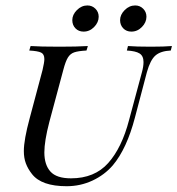

<svg xmlns="http://www.w3.org/2000/svg" viewBox="-20 -655 635 687"><path d="M383.9 -63.7Q354 -29 310.9 -8.9Q267.7 11.3 218.5 11.3Q128.2 11.3 94.4 -32.3Q79.8 -50.8 72.6 -70.2Q65.3 -89.5 65.3 -114.5Q65.3 -154.8 86.3 -232.3L132.3 -404.8Q138.7 -432.3 138.7 -443.5Q138.7 -461.3 127 -466.9Q115.3 -472.6 84.7 -474.2L89.5 -490.3Q121.8 -487.9 193.5 -487.9Q255.6 -487.9 294.4 -490.3L289.5 -474.2Q259.7 -472.6 245.6 -467.7Q231.5 -462.9 223 -449.2Q214.5 -435.5 206.5 -404.8L156.5 -218.5Q138.7 -150 138.7 -109.7Q138.7 -65.3 160.5 -41.1Q182.3 -16.9 233.9 -16.9Q318.5 -16.9 367.3 -71.8Q416.1 -126.6 441.9 -225.8L487.9 -396.8Q493.5 -416.9 493.5 -433.1Q493.5 -454.8 479.4 -463.7Q465.3 -472.6 433.9 -474.2L437.9 -490.3Q466.9 -487.9 519.4 -487.9Q568.5 -487.9 595.2 -490.3L591.1 -474.2Q554.8 -472.6 536.3 -456.5Q517.7 -440.3 505.6 -396.8L462.9 -234.7Q433.9 -123.4 383.9 -63.7ZM292.7 -635.5Q309.7 -635.5 321.4 -623.8Q333.1 -612.1 333.1 -595.2Q333.1 -575 316.9 -558.5Q300.8 -541.9 279 -541.9Q261.3 -541.9 250 -553.6Q238.7 -565.3 238.7 -583.1Q238.7 -602.4 255.2 -619Q271.8 -635.5 292.7 -635.5ZM463.7 -635.5Q480.6 -635.5 492.3 -623.8Q504 -612.1 504 -595.2Q504 -575 487.9 -558.5Q471.8 -541.9 450 -541.9Q432.3 -541.9 421 -553.6Q409.7 -565.3 409.7 -583.1Q409.7 -602.4 426.2 -619Q442.7 -635.5 463.7 -635.5Z"/></svg>

Font: Playfair Display SC
Style: Italic
Weight: 400
Italic angle: -14°
Designer: Claus Eggers Sørensen
Foundry: Claus Eggers Sørensen
Version: Version 1.202; ttfautohint (v1.6)